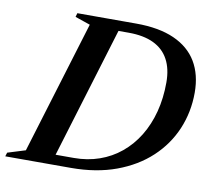

<svg xmlns="http://www.w3.org/2000/svg" viewBox="-109 -771 937 857"><g transform="rotate(10 360.0 -342.5)"><path d="M270.5 -46Q332.5 -46 386 -64.8Q439.5 -83.5 482.5 -119Q525.5 -154.5 556 -204.2Q586.5 -254 602.8 -316Q619 -378 619 -449.5Q619 -511 596.2 -553.2Q573.5 -595.5 528.2 -617.2Q483 -639 414.5 -639H305.5L308.5 -685H440.5Q544.5 -685 613.5 -654.2Q682.5 -623.5 717 -565.8Q751.5 -508 751.5 -426.5Q751.5 -338.5 718.8 -261Q686 -183.5 623.2 -125Q560.5 -66.5 470.2 -33.2Q380 0 265.5 0H99L119 -46ZM237.5 -644 169 -667.5 174 -685H382.5L174 0H-32L-26.5 -17.5L54 -42.5Z"/></g></svg>

Font: Newsreader 36pt SemiBold
Style: Italic
Weight: 600
Italic angle: -17°
Designer: Hugues Gentile
Foundry: Production Type
Version: Version 1.003